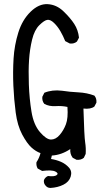

<svg xmlns="http://www.w3.org/2000/svg" viewBox="-20 -793 540 948"><path d="M229 135Q213 135 203 121Q195 111 197 96Q203 82 217 76Q249 80 260 71.5Q271 63 253.5 54Q236 45 188 51L166 39Q158 25 160 8Q174 -13 180 -37Q157 -45 135 -65Q113 -85 89.5 -129Q66 -173 57.5 -237.5Q49 -302 46 -370Q43 -438 47 -504Q51 -570 70.5 -632.5Q90 -695 131 -735Q172 -775 215.5 -772.5Q259 -770 293 -737.5Q327 -705 346.5 -675Q366 -645 370 -607L360 -588Q346 -576 325 -578L302 -590Q292 -615 278.5 -638.5Q265 -662 247 -679.5Q229 -697 214 -695Q199 -693 174.5 -669Q150 -645 138.5 -597.5Q127 -550 123.5 -497.5Q120 -445 122.5 -375.5Q125 -306 135.5 -241.5Q146 -177 177.5 -140.5Q209 -104 232 -104Q255 -104 274.5 -126.5Q294 -149 305.5 -179.5Q317 -210 313 -265Q286 -271 254.5 -269Q223 -267 199 -280Q187 -294 189 -315L199 -335Q238 -351 286 -345Q325 -339 367 -337Q409 -335 446 -321Q458 -307 456 -286L446 -267Q428 -253 392 -257Q396 -118 400.5 -90Q405 -62 403 -33L394 -14Q380 -2 358 -4L339 -14Q325 -32 327 -57Q284 -28 236 -25L232 -8Q258 -4 281 6Q304 16 320.5 34.5Q337 53 329 79Q321 105 293 119Q265 133 229 135Z"/></svg>

Font: NaniFont Regular
Style: Regular
Weight: 400
Designer: Nanigashitei
Version: Version 1.036